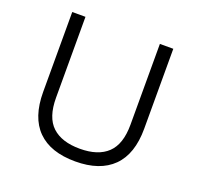

<svg xmlns="http://www.w3.org/2000/svg" viewBox="-125 -839 1011 982"><g transform="rotate(20 381.0 -348.5)"><path d="M381 8Q246 8 176 -62Q106 -132 106 -270V-705H178V-265Q178 -158 230 -109.5Q282 -61 381 -61Q480 -61 531.5 -110Q583 -159 583 -265V-705H656V-270Q656 -132 585.5 -62Q515 8 381 8Z"/></g></svg>

Font: Nunito Sans 6pt Light
Style: Regular
Weight: 300
Version: Version 3.101;gftools[0.9.27]